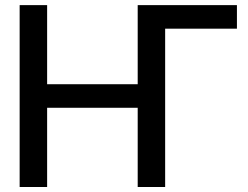

<svg xmlns="http://www.w3.org/2000/svg" viewBox="-20 -748 990 768"><path d="M58.6 0V-727.5H168.5V-411.1H530.8V-727.5H927.7V-633.3H640.6V0H530.8V-316.9H168.5V0Z"/></svg>

Font: Inter Tight Medium
Style: Regular
Weight: 500
Designer: Rasmus Andersson
Foundry: rsms
Version: Version 3.004; ttfautohint (v1.8.4.7-5d5b)